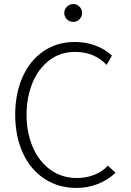

<svg xmlns="http://www.w3.org/2000/svg" viewBox="-20 -917 645 947"><path d="M55 -351Q55 -456 91.5 -537.5Q128 -619 194.5 -664.5Q261 -710 350 -710Q402 -710 449 -693Q496 -676 532 -643L506 -597Q445 -661 350 -661Q277 -661 222.5 -619Q168 -577 139.5 -506.5Q111 -436 111 -351Q111 -264 141 -193Q171 -122 227.5 -80.5Q284 -39 360 -39Q404 -39 444.5 -54.5Q485 -70 512 -100L550 -65Q511 -28 461 -9Q411 10 358 10Q267 10 198 -36Q129 -82 92 -164Q55 -246 55 -351ZM297 -853Q297 -871 310 -884Q323 -897 342 -897Q359 -897 372 -884Q385 -871 385 -853Q385 -835 372 -822Q359 -809 342 -809Q323 -809 310 -822Q297 -835 297 -853Z"/></svg>

Font: Niramit ExtraLight
Style: Regular
Weight: 200
Designer: Katatrad Aksorn Co.,Ltd.
Foundry: Cadson Demak Co.,Ltd.
Version: Version 1.000; ttfautohint (v1.6)